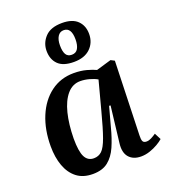

<svg xmlns="http://www.w3.org/2000/svg" viewBox="-146 -903 898 1022"><g transform="rotate(-20 303.0 -392.0)"><path d="M507 -94Q506 -71 511 -61Q516 -51 532 -51Q545 -51 559.5 -58.5Q574 -66 587 -75L606 -38Q594 -27 573.5 -15Q553 -3 528 5.5Q503 14 478 14Q433 14 409.5 -13.5Q386 -41 393 -94L417 -297L409 -298L379 -188Q364 -129 344 -83.5Q324 -38 291.5 -12Q259 14 205 14Q149 14 113.5 -14Q78 -42 60.5 -90.5Q43 -139 43 -201Q43 -295 73.5 -368.5Q104 -442 160 -484Q216 -526 291 -526Q331 -526 363.5 -517Q396 -508 414 -499L499 -524L520 -513ZM238 -63Q265 -63 283.5 -80.5Q302 -98 319.5 -146.5Q337 -195 361 -287L404 -449Q385 -460 359 -467Q333 -474 309 -474Q265 -474 234.5 -438.5Q204 -403 188.5 -341Q173 -279 172 -198Q172 -125 188 -94Q204 -63 238 -63ZM314 -581Q253 -581 224.5 -609.5Q196 -638 196 -686Q196 -731 227.5 -764.5Q259 -798 324 -798Q382 -798 411 -769.5Q440 -741 440 -694Q440 -645 407 -613Q374 -581 314 -581ZM316 -621Q340 -621 351 -640Q362 -659 362 -692Q362 -759 319 -759Q297 -759 285 -740Q273 -721 273 -689Q273 -655 283 -638Q293 -621 316 -621Z"/></g></svg>

Font: Literata 36pt SemiBold
Style: Italic
Weight: 600
Italic angle: -2°
Designer: Latin by Veronika Burian and Jose Scaglione. Greek by Irene Vlachou. Cyrillic by Vera Evstafieva
Foundry: TypeTogether
Version: Version 3.002